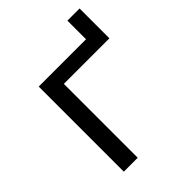

<svg xmlns="http://www.w3.org/2000/svg" viewBox="-190 -758 860 860"><g transform="rotate(-45 239.5 -328.5)"><path d="M87.9 -539.1H387.6V-657.1H464.6V-468H176.1V0H87.9Z"/></g></svg>

Font: Min Sans VF VF
Style: Regular
Weight: 400
Designer: Jinseong-Kim, NotoSansCJK, Nunito
Foundry: Jinseong-Kim
Version: Version 1.420;Glyphs 3.1.2 (3151)